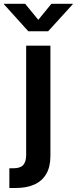

<svg xmlns="http://www.w3.org/2000/svg" viewBox="-73 -773 398 998"><path d="M63 -535.6H189V38.6Q189 93.3 168 130.1Q147 167 106.9 185.5Q66.9 204.1 9.3 204.1H-24.4V101.6H-2Q32.7 101.6 47.9 84.5Q63 67.4 63 32.7ZM57.6 -753.4 126 -669.9 194.3 -753.4H305.2V-751L177.2 -610.4H74.2L-52.7 -751V-753.4Z"/></svg>

Font: Inter 20pt SemiBold
Style: Regular
Weight: 600
Version: Version 4.001;git-66647c0bb